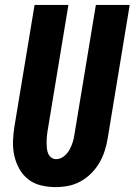

<svg xmlns="http://www.w3.org/2000/svg" viewBox="-20 -755 549 783"><path d="M207 8Q176 8 147 1Q118 -6 95.5 -23.5Q73 -41 59 -66Q45 -91 38.5 -119.5Q32 -148 33 -178.5Q34 -209 39 -240L121 -735H259L174 -221Q172 -209 171 -197.5Q170 -186 170 -174.5Q170 -163 171 -151.5Q172 -140 176 -130Q180 -120 188.5 -113Q197 -106 209 -106Q226 -106 240.5 -117.5Q255 -129 263.5 -144.5Q272 -160 277 -176.5Q282 -193 284 -209L371 -735H509L419 -190Q415 -165 407 -140Q399 -115 385.5 -91.5Q372 -68 352 -48Q332 -28 308 -15Q284 -2 258.5 3Q233 8 207 8Z"/></svg>

Font: Iosevka SS04 Heavy
Style: Italic
Weight: 900
Italic angle: -9°
Monospace: yes
Designer: Belleve Invis
Foundry: Belleve Invis
Version: Version 19.0.0; ttfautohint (v1.8.4)